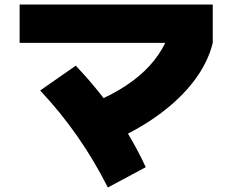

<svg xmlns="http://www.w3.org/2000/svg" viewBox="-20 -758 1040 851"><path d="M368 -293Q527 -354 620.5 -443.5Q714 -533 743 -653L923 -568Q902 -482 841.5 -401.5Q781 -321 686.5 -251.5Q592 -182 468 -128ZM458 73Q398 -46 323.5 -153Q249 -260 158 -357L316 -467Q417 -360 494 -248Q571 -136 626 -17ZM67 -568V-738H923V-568Z"/></svg>

Font: M PLUS 2 Thin Black
Style: Regular
Weight: 900
Version: Version 1.001